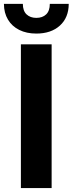

<svg xmlns="http://www.w3.org/2000/svg" viewBox="-37 -954 369 974"><path d="M69 0V-729H224.9V0ZM147.3 -783.7Q97.7 -783.7 60.6 -802.2Q23.6 -820.7 3.4 -854.6Q-16.9 -888.4 -17.1 -934.4H78.9Q78.9 -899 97.7 -881.1Q116.6 -863.3 147.3 -863.3Q178.7 -863.3 197.2 -881.1Q215.7 -899 215.7 -934.4H311.7Q311.4 -864.7 266.8 -824.2Q222.1 -783.7 147.3 -783.7Z"/></svg>

Font: Mona Sans ExtraLight
Style: Regular
Weight: 200
Designer: Deni Anggara
Foundry: GitHub
Version: Version 2.000